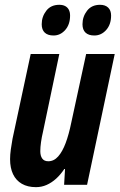

<svg xmlns="http://www.w3.org/2000/svg" viewBox="-20 -770 498 800"><path d="M129.9 9.8Q95.2 9.8 71 -4.2Q46.9 -18.1 34.4 -44.2Q22 -70.3 22 -106.9Q22 -125 25.1 -147.7Q28.3 -170.4 32.2 -191.9L107.9 -544.9H227.1L159.2 -221.2Q153.8 -198.7 150.9 -177.7Q147.9 -156.7 147.9 -140.1Q147.9 -120.6 156 -109.4Q164.1 -98.1 181.2 -98.1Q204.6 -98.1 222.4 -118.2Q240.2 -138.2 253.7 -174.3Q267.1 -210.4 276.9 -258.8L338.9 -544.9H458L342.8 0H247.1L251 -65.9H248Q232.4 -42.5 213.9 -25.6Q195.3 -8.8 174.3 0.5Q153.3 9.8 129.9 9.8ZM373 -622.1Q349.1 -622.1 336.4 -634Q323.7 -646 323.7 -668.9Q323.7 -700.7 342.8 -725.3Q361.8 -750 397 -750Q418.5 -750 430.7 -738.3Q442.9 -726.6 442.9 -705.1Q442.9 -668 422.4 -645Q401.9 -622.1 373 -622.1ZM203.1 -622.1Q179.2 -622.1 166.5 -634Q153.8 -646 153.8 -668.9Q153.8 -700.7 172.9 -725.3Q191.9 -750 227.1 -750Q241.2 -750 251.2 -744.9Q261.2 -739.7 266.6 -729.7Q272 -719.7 272 -705.1Q272 -668 251.7 -645Q231.4 -622.1 203.1 -622.1Z"/></svg>

Font: Open Sans Condensed
Style: Italic
Weight: 400
Width: 3
Italic angle: -12°
Designer: Monotype Design Team
Foundry: Monotype Imaging Inc.
Version: Version 3.000